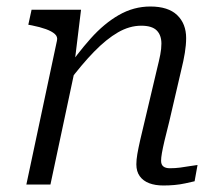

<svg xmlns="http://www.w3.org/2000/svg" viewBox="-20 -567 679 590"><path d="M61 0H135L214 -371L210 -381L229 -537H77L67 -491L78 -489Q103 -484 121 -477.5Q139 -471 148.5 -462.5Q158 -454 155 -442ZM500 -193 537 -352Q544 -380 548 -404.5Q552 -429 552 -450Q552 -494 524.5 -520.5Q497 -547 442 -547Q391 -547 345.5 -521Q300 -495 258.5 -448.5Q217 -402 176 -342L189 -313Q231 -369 269 -408Q307 -447 342.5 -467.5Q378 -488 414 -488Q447 -488 461.5 -473.5Q476 -459 476 -433Q476 -417 472.5 -399Q469 -381 462 -353L427 -205Q417 -164 411 -137.5Q405 -111 402 -93.5Q399 -76 399 -62Q399 -40 409.5 -25.5Q420 -11 438.5 -4Q457 3 482 3Q499 3 516 1.5Q533 0 549 -3.5Q565 -7 578 -10L587 -60Q577 -59 563 -56.5Q549 -54 533.5 -52Q518 -50 502 -50Q489 -50 482 -55.5Q475 -61 475 -73Q475 -82 477.5 -96.5Q480 -111 485.5 -134.5Q491 -158 500 -193Z"/></svg>

Font: Roboto Serif 20pt Light
Style: Italic
Weight: 300
Italic angle: -10°
Version: Version 1.007